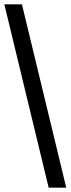

<svg xmlns="http://www.w3.org/2000/svg" viewBox="-20 -734 325 884"><path d="M285 130H204L0 -714H81Z"/></svg>

Font: Non Bureau
Style: Regular
Weight: 400
Designer: Jona Saucedo
Foundry: Non Foundry
Version: Version 1.000; ttfautohint (v1.8.4)